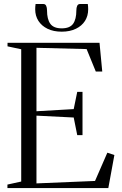

<svg xmlns="http://www.w3.org/2000/svg" viewBox="-20 -962 625 982"><path d="M88.5 -33.5V-710L18.5 -725V-743H489L503 -596H470L423 -711L166.5 -717.5V-393L357 -404L375 -492H402V-271H375L357 -361L166.5 -370.5V-24L466 -36.5L529 -181L565 -169L534 0H18V-18ZM201.5 -941.5Q212 -941.5 216.2 -932.2Q220.5 -923 220.5 -908.5Q220.5 -863.5 237.5 -840.2Q254.5 -817 295.5 -817Q337 -817 353.8 -840.2Q370.5 -863.5 370.5 -908.5Q370.5 -923 374.8 -932.2Q379 -941.5 389.5 -941.5H429Q430 -935 430.5 -928.2Q431 -921.5 431 -914.5Q431 -881 414.8 -855.2Q398.5 -829.5 368 -814.8Q337.5 -800 295.5 -800Q253.5 -800 223.2 -814.8Q193 -829.5 176.5 -855.2Q160 -881 160 -914.5Q160 -921.5 160.5 -928.2Q161 -935 162 -941.5Z"/></svg>

Font: Merriweather 144pt Light
Style: Regular
Weight: 300
Version: Version 2.100